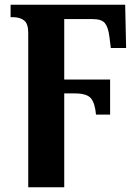

<svg xmlns="http://www.w3.org/2000/svg" viewBox="-20 -556 593 816"><path d="M100 -416Q100 -456 82 -469.5Q64 -483 35 -483H25V-536H512L516 -352H451L445 -400Q440 -440 426 -457.5Q412 -475 372 -475H253V-218H448V-69H388Q384 -116 367 -137.5Q350 -159 298 -159H253V240H100Z"/></svg>

Font: Noto Serif
Style: Bold
Weight: 700
Designer: Monotype Design Team
Foundry: Monotype Imaging Inc.
Version: Version 2.014